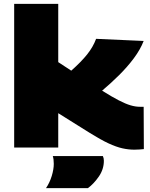

<svg xmlns="http://www.w3.org/2000/svg" viewBox="-20 -760 775 989"><path d="M672 11Q642 11 610.5 4Q579 -3 539 -21.5Q499 -40 443 -75L280 -177V0H53V-740H280V-440L347 -396Q399 -442 429.5 -480.5Q460 -519 475 -560L720 -549Q703 -505 669.5 -460Q636 -415 593 -372.5Q550 -330 506 -293Q557 -261 592 -243Q627 -225 652.5 -217.5Q678 -210 700 -210Q705 -210 709.5 -210Q714 -210 720 -210L721 8Q710 9 699 10Q688 11 672 11ZM217 209Q236 181 246.5 146.5Q257 112 257 84Q257 60 252 44H510Q515 55 515 68Q515 112 489 149.5Q463 187 433 209Z"/></svg>

Font: Georama Expanded Black
Style: Regular
Weight: 900
Width: 7
Designer: Jean-Baptiste Levee
Foundry: Production Type
Version: Version 1.000